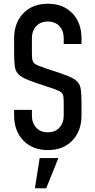

<svg xmlns="http://www.w3.org/2000/svg" viewBox="-20 -786 510 1026"><path d="M235.5 16Q154 16 104.8 -35Q55.5 -86 55.5 -169V-199H150.5V-169Q150.5 -128.5 173.5 -103.8Q196.5 -79 235.5 -79Q274.5 -79 297.5 -103.8Q320.5 -128.5 320.5 -169V-232Q320.5 -255 319 -268.2Q317.5 -281.5 310 -289.5Q302.5 -297.5 285 -304.8Q267.5 -312 235.5 -322Q168 -343.5 131 -358.2Q94 -373 78 -389.8Q62 -406.5 58.8 -433.5Q55.5 -460.5 55.5 -507V-581Q55.5 -664.5 104.8 -715.2Q154 -766 235.5 -766Q317.5 -766 366.5 -715.2Q415.5 -664.5 415.5 -581V-551H320.5V-581Q320.5 -621.5 297.5 -646.2Q274.5 -671 235.5 -671Q196.5 -671 173.5 -646.2Q150.5 -621.5 150.5 -581V-507Q150.5 -484.5 152.2 -471.2Q154 -458 161.2 -449.8Q168.5 -441.5 186.2 -434.5Q204 -427.5 235.5 -417Q303 -395.5 340 -381Q377 -366.5 393 -349.8Q409 -333 412.2 -306Q415.5 -279 415.5 -232V-169Q415.5 -86 366.5 -35Q317.5 16 235.5 16ZM166.5 220 192 58.5H292L227 220Z"/></svg>

Font: Mohave Medium
Style: Regular
Weight: 500
Designer: Gumpita Rahayu
Foundry: Tokotype
Version: Version 2.003